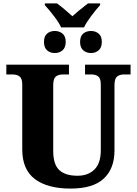

<svg xmlns="http://www.w3.org/2000/svg" viewBox="-20 -1092 799 1122"><path d="M110 -219V-598Q110 -633 94.5 -645Q79 -657 52 -657H17V-714H383V-657H349Q321 -657 306 -644.5Q291 -632 291 -594V-210Q291 -131 326.5 -98Q362 -65 433 -65Q495 -65 532 -101.5Q569 -138 569 -214V-598Q569 -633 554.5 -645Q540 -657 512 -657H477V-714H743V-657H707Q679 -657 664 -644.5Q649 -632 649 -594V-212Q649 -107 586.5 -48.5Q524 10 392 10Q258 10 184 -45.5Q110 -101 110 -219ZM242 -1062V-1072H313Q334 -1057 360 -1035Q386 -1013 403 -997Q428 -1021 494 -1072H565V-1062Q540 -1035 511.5 -996.5Q483 -958 471 -932H337Q325 -959 296.5 -996.5Q268 -1034 242 -1062ZM237 -847Q237 -880 255 -895.5Q273 -911 300 -911Q327 -911 345.5 -895.5Q364 -880 364 -847Q364 -814 345.5 -798Q327 -782 300 -782Q273 -782 255 -798Q237 -814 237 -847ZM448 -847Q448 -880 466 -895.5Q484 -911 512 -911Q538 -911 556.5 -895.5Q575 -880 575 -847Q575 -814 556.5 -798Q538 -782 512 -782Q485 -782 466.5 -798Q448 -814 448 -847Z"/></svg>

Font: Noto Serif ExtraBold
Style: Regular
Weight: 800
Designer: Monotype Design Team
Foundry: Monotype Imaging Inc.
Version: Version 1.001